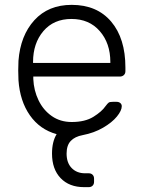

<svg xmlns="http://www.w3.org/2000/svg" viewBox="-20 -550 587 790"><path d="M326 220Q265 220 229.5 183Q194 146 194 82Q194 33 213 2Q144 -17 103 -75.5Q62 -134 56 -220L55 -260L56 -300Q64 -404 121.5 -467Q179 -530 275 -530Q379 -530 437.5 -461Q496 -392 496 -272V-257Q496 -247 489.5 -241Q483 -235 473 -235H117V-225Q119 -178 138.5 -137.5Q158 -97 193 -72.5Q228 -48 275 -48Q330 -48 364.5 -69.5Q399 -91 414 -113Q423 -125 427.5 -128Q432 -131 444 -131H460Q469 -131 475 -126Q481 -121 481 -113Q481 -95 461 -70.5Q441 -46 404 -24.5Q367 -3 320 6Q288 12 271 30Q254 48 254 82Q254 120 275 141.5Q296 163 330 163H345Q355 163 361 169Q367 175 367 185V198Q367 208 361 214Q355 220 345 220ZM434 -291V-295Q434 -372 390.5 -422Q347 -472 274 -472Q201 -472 158.5 -422Q116 -372 116 -295V-291Z"/></svg>

Font: Rubik AZ
Style: Regular
Weight: 300
Designer: Hubert and Fischer
Foundry: Hubert & Fischer
Version: Version 2.000